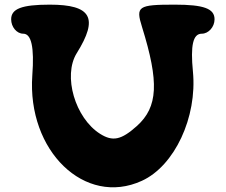

<svg xmlns="http://www.w3.org/2000/svg" viewBox="-20 -862 972 826"><path d="M28 -779C28 -746 52 -717 80 -717C115 -717 128 -659 119 -538C96 -213 345 28 590 -84C731 -148 829 -358 810 -554C799 -666 810 -717 848 -717C877 -717 903 -746 903 -779C903 -825 857 -842 732 -842C574 -842 563 -835 591 -746C665 -508 660 -402 569 -320C502 -260 465 -252 411 -286C303 -354 250 -536 310 -633C405 -785 373 -842 194 -842C73 -842 28 -824 28 -779Z"/></svg>

Font: Hussar Skorodowane
Style: Bold
Weight: 700
Foundry: Cannot Into Space Fonts
Version: Version 0.892